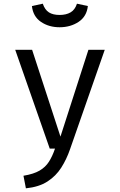

<svg xmlns="http://www.w3.org/2000/svg" viewBox="-20 -812 655 1049"><path d="M552.3 -540 362.6 3.6Q343.6 58.5 314.6 104.1Q285.6 149.7 239.2 179.7Q192.8 209.7 121.5 216.9L108.2 148.2Q164.1 139 196.4 120Q228.7 101 247.4 71.5Q266.2 42.1 280.5 0H251.8L63.1 -540H155.4L310.3 -65.6L463.1 -540ZM305.6 -663.1Q246.7 -663.1 203.6 -692.6Q160.5 -722.1 154.4 -779L213.8 -791.8Q225.1 -758.5 247.2 -744.4Q269.2 -730.3 305.6 -730.3Q341.5 -730.3 365.6 -744.4Q389.7 -758.5 400.5 -791.8L460 -779Q453.8 -722.1 409.5 -692.6Q365.1 -663.1 305.6 -663.1Z"/></svg>

Font: FiraCode Nerd Font Mono
Style: Regular
Weight: 400
Monospace: yes
Designer: Carrois Corporate, Edenspiekermann AG, Nikita Prokopov
Foundry: Carrois Corporate, Edenspiekermann AG, Nikita Prokopov
Version: Version 6.002;Nerd Fonts 3.4.0